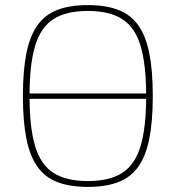

<svg xmlns="http://www.w3.org/2000/svg" viewBox="-20 -722 696 754"><path d="M82 -334V-355H565V-334ZM325 -702Q396 -702 445 -683Q494 -664 523.5 -622Q553 -580 566.5 -512Q580 -444 580 -345Q580 -246 566.5 -178Q553 -110 523.5 -68Q494 -26 445 -7Q396 12 325 12Q254 12 205 -7Q156 -26 126.5 -68Q97 -110 83.5 -178Q70 -246 70 -345Q70 -444 83.5 -512Q97 -580 126.5 -622Q156 -664 205 -683Q254 -702 325 -702ZM325 -679Q240 -679 190 -647Q140 -615 118 -542Q96 -469 96 -345Q96 -221 118 -148Q140 -75 190 -43Q240 -11 325 -11Q410 -11 460 -43Q510 -75 532 -148Q554 -221 554 -345Q554 -469 532 -542Q510 -615 460 -647Q410 -679 325 -679Z"/></svg>

Font: Exo 2 Thin
Style: Regular
Weight: 250
Designer: Natanael Gama
Foundry: Natanael Gama
Version: Version 2.010